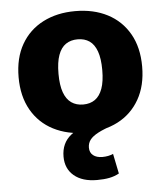

<svg xmlns="http://www.w3.org/2000/svg" viewBox="-52 -556 703 818"><g transform="rotate(-5 299.5 -147.5)"><path d="M299.4 -510Q378.2 -510 437.5 -479.3Q496.8 -448.6 530.2 -390.4Q563.6 -332.2 563.6 -250Q563.6 -168.4 530.2 -109.9Q496.8 -51.4 437.5 -20.7Q378.2 10 299.4 10Q221.6 10 161.8 -20.7Q102 -51.4 68.6 -109.9Q35.2 -168.4 35.2 -250Q35.2 -332.2 68.6 -390.4Q102 -448.6 161.8 -479.3Q221.6 -510 299.4 -510ZM299.4 -389.4Q270 -389.4 249 -375.1Q228 -360.8 216.9 -330Q205.8 -299.2 205.8 -250Q205.8 -201.2 216.9 -170.5Q228 -139.8 249 -125.2Q270 -110.6 299.4 -110.6Q329.4 -110.6 350.1 -125.2Q370.8 -139.8 381.9 -170.5Q393 -201.2 393 -250Q393 -299.2 381.9 -330Q370.8 -360.8 350.1 -375.1Q329.4 -389.4 299.4 -389.4ZM330.6 215Q267.6 215 232 185Q196.4 155 196.4 103.6Q196.4 45.2 238.2 12.2Q280 -20.8 352.8 -34L419.6 -12.4Q378.4 1 353.8 13.9Q329.2 26.8 318.3 41.2Q307.4 55.6 307.4 74.8Q307.4 96 322 107.6Q336.6 119.2 361.6 119.2Q374.2 119.2 386.4 116.8Q398.6 114.4 407.6 110L425 195.4Q406 206 383.3 210.5Q360.6 215 330.6 215Z"/></g></svg>

Font: Work Sans
Style: Regular
Weight: 400
Designer: Wei Huang
Foundry: Wei Huang
Version: Version 2.006; ttfautohint (v1.8.1.43-b0c9)